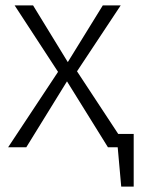

<svg xmlns="http://www.w3.org/2000/svg" viewBox="-20 -543 521 708"><path d="M473 145H427L414 0H378L227 -243L77 0H10L194 -278L34 -523H102L230 -314L359 -523H425L264 -280L416 -49H473Z"/></svg>

Font: Trujillo Light
Style: Regular
Weight: 300
Designer: Fira Sans original fonts by bBox Type GmbH, Carrois Corporate GbR, & Edenspiekermann AG / Changes by Cristiano Sobral
Foundry: Fira Sans original fonts by bBox Type GmbH, Carrois Corporate GbR, & Edenspiekermann AG / Changes by Cristiano Sobral
Version: Version 4.301;July 28, 2020;FontCreator 13.0.0.2655 64-bit